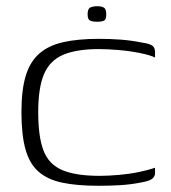

<svg xmlns="http://www.w3.org/2000/svg" viewBox="-20 -591 550 618"><path d="M49 -230Q49 -302 63 -347.5Q77 -393 107 -419Q137 -445 184.5 -455.5Q232 -466 298 -466Q334 -466 368 -463.5Q402 -461 437 -454Q464 -450 471.5 -443Q479 -436 479 -424V-406Q462 -414 429.5 -420.5Q397 -427 361.5 -430Q326 -433 298 -433Q226 -433 183 -414.5Q140 -396 121.5 -352Q103 -308 103 -230Q103 -151 120 -106.5Q137 -62 180.5 -43.5Q224 -25 301 -25Q328 -25 362.5 -28Q397 -31 428 -37.5Q459 -44 479 -51V-34Q479 -24 471 -16.5Q463 -9 436 -4Q401 3 367 5Q333 7 297 7Q228 7 180.5 -3Q133 -13 104 -38.5Q75 -64 62 -110.5Q49 -157 49 -230ZM293 -521Q279 -521 270.5 -524.5Q262 -528 262 -545Q262 -563 271 -567Q280 -571 293 -571Q307 -571 314.5 -566.5Q322 -562 322 -545Q322 -528 314.5 -524.5Q307 -521 293 -521Z"/></svg>

Font: Genos Thin Light
Style: Regular
Weight: 300
Version: Version 1.010